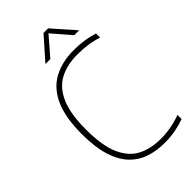

<svg xmlns="http://www.w3.org/2000/svg" viewBox="-285 -1027 1119 1119"><g transform="rotate(-45 275.0 -467.5)"><path d="M364.5 9Q297 9 241 -10.5Q185 -30 144.2 -73.8Q103.5 -117.5 81.2 -190Q59 -262.5 59 -369Q59 -506.5 97 -590Q135 -673.5 205.5 -711.2Q276 -749 372.5 -749Q415.5 -749 454.8 -743.2Q494 -737.5 532.5 -725.5V-691.5Q491.5 -705 451.5 -710.5Q411.5 -716 370 -716Q283.5 -716 222 -683.2Q160.5 -650.5 127.8 -574.8Q95 -499 95 -371Q95 -238 128.5 -162.2Q162 -86.5 222.5 -55.2Q283 -24 364.5 -24Q407.5 -24 446.8 -30.8Q486 -37.5 532.5 -54V-20Q495 -6.5 453.5 1.2Q412 9 364.5 9ZM198 -808 318 -944H356L476 -808H435.5L330.5 -929.5H343.5L238.5 -808Z"/></g></svg>

Font: Encode Sans SC Condensed Thin Thin
Style: Regular
Weight: 250
Version: Version 3.002